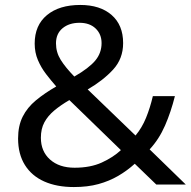

<svg xmlns="http://www.w3.org/2000/svg" viewBox="-20 -745 772 775"><path d="M304 -725Q384 -725 430.5 -684.5Q477 -644 477 -571Q477 -508 436.5 -464Q396 -420 334 -384L527 -198Q553 -229 569.5 -269.5Q586 -310 597 -357H686Q670 -293 646 -238Q622 -183 584 -142L730 0H611L524 -84Q493 -56 457 -35Q421 -14 377.5 -2Q334 10 278 10Q209 10 158.5 -12.5Q108 -35 80.5 -79Q53 -123 53 -186Q53 -237 71.5 -274Q90 -311 125 -340Q160 -369 207 -396Q186 -420 166 -446Q146 -472 133 -502.5Q120 -533 120 -569Q120 -643 169.5 -684Q219 -725 304 -725ZM260 -341Q224 -320 198.5 -298.5Q173 -277 159 -251Q145 -225 145 -189Q145 -134 182 -101Q219 -68 281 -68Q345 -68 391 -89Q437 -110 468 -139ZM301 -653Q259 -653 232.5 -631Q206 -609 206 -570Q206 -534 225 -503.5Q244 -473 280 -436Q339 -470 364.5 -500.5Q390 -531 390 -571Q390 -607 366 -630Q342 -653 301 -653Z"/></svg>

Font: Noto Sans Lao UI
Style: Regular
Weight: 400
Designer: Monotype Design Team
Foundry: Monotype Imaging Inc.
Version: Version 2.000